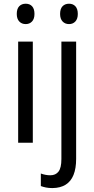

<svg xmlns="http://www.w3.org/2000/svg" viewBox="-20 -756 499 1017"><path d="M153.8 -535.6V0H76.2V-535.6ZM116.2 -736.3Q137.7 -736.3 150.1 -722.7Q162.6 -709 162.6 -682.1Q162.6 -656.2 149.7 -642.3Q136.7 -628.4 116.2 -628.4Q95.2 -628.4 82 -642.3Q68.8 -656.2 68.8 -682.1Q68.8 -709.5 81.8 -722.9Q94.7 -736.3 116.2 -736.3ZM257.8 240.2Q238.3 240.2 223.1 237.1Q208 233.9 196.3 229.5V163.1Q208 167.5 220.5 169.9Q232.9 172.4 246.6 172.4Q274.9 172.4 290 152.8Q305.2 133.3 305.2 86.4V-535.6H383.3V85.4Q383.3 136.2 369.4 170.7Q355.5 205.1 327.6 222.4Q299.8 239.7 257.8 240.2ZM298.3 -682.1Q298.3 -709.5 311.3 -722.9Q324.2 -736.3 345.7 -736.3Q366.7 -736.3 379.4 -722.7Q392.1 -709 392.1 -682.1Q392.1 -656.2 379.2 -642.3Q366.2 -628.4 345.7 -628.4Q324.7 -628.4 311.5 -642.3Q298.3 -656.2 298.3 -682.1Z"/></svg>

Font: Open Sans SemiCondensed
Style: Regular
Weight: 400
Width: 4
Designer: Monotype Design Team
Foundry: Monotype Imaging Inc.
Version: Version 3.000